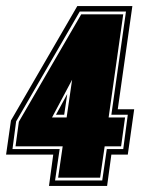

<svg xmlns="http://www.w3.org/2000/svg" viewBox="-39 -611 462 631"><path d="M122 0 136 -103H-19L-3 -215L215 -591H396L348 -252H402L381 -103H327L313 0ZM142 -18H297L312 -121H366L381 -234H327L375 -573H223L14 -212L2 -121H157ZM152 -27 167 -130H12L23 -211L228 -564H366L318 -225H372L359 -130H305L290 -27ZM132 -225H180L198 -349ZM145 -234 182 -302 172 -234Z"/></svg>

Font: Alumni Sans Collegiate One
Style: Italic
Weight: 400
Italic angle: -8°
Designer: Robert E. Leuschke
Foundry: Robert E. Leuschke
Version: Version 1.100